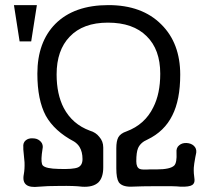

<svg xmlns="http://www.w3.org/2000/svg" viewBox="-20 -738 866 760"><path d="M409.2 -717.8Q273.4 -717.8 199.2 -643.6Q127.9 -571.3 127.9 -446.3Q127.9 -342.8 161.1 -280.3Q195.3 -218.8 273.4 -177.7Q287.1 -168.9 294.9 -156.2Q306.6 -136.7 306.6 -108.4Q306.6 -83 288.1 -75.2Q269.5 -67.4 212.9 -69.3Q161.1 -70.3 149.4 -83Q141.6 -91.8 145.5 -127.9L149.4 -156.2Q149.4 -171.9 136.7 -181.6Q126 -190.4 109.4 -190.4Q92.8 -191.4 82 -182.6Q70.3 -172.9 72.3 -155.3V-146.5Q76.2 -111.3 77.1 -95.7Q78.1 -68.4 74.2 -47.9Q68.4 -17.6 85 -5.9Q99.6 4.9 133.8 1Q166 -2 214.8 -2Q275.4 -2.9 304.7 1Q348.6 3.9 370.1 -16.6Q388.7 -36.1 388.7 -75.2V-154.3Q388.7 -178.7 373 -196.3Q359.4 -213.9 335.9 -220.7Q266.6 -246.1 232.4 -310.5Q204.1 -365.2 204.1 -443.4Q204.1 -539.1 255.9 -592.8Q308.6 -648.4 407.2 -648.4Q506.8 -648.4 560.5 -594.7Q614.3 -542 614.3 -446.3Q614.3 -367.2 586.9 -313.5Q553.7 -245.1 480.5 -217.8Q457 -210 448.2 -194.3Q440.4 -179.7 440.4 -151.4V-71.3Q440.4 -32.2 450.2 -16.6Q462.9 1 497.1 1Q544.9 -1 593.8 -1Q669.9 -2 695.3 1Q729.5 2 741.2 -5.9Q751 -12.7 750 -27.3Q746.1 -52.7 747.1 -74.2Q748 -87.9 752.9 -114.3L756.8 -133.8Q758.8 -150.4 747.1 -161.1Q736.3 -170.9 718.8 -171.9Q701.2 -172.9 689.5 -163.1Q676.8 -153.3 678.7 -133.8Q680.7 -94.7 669.9 -83Q654.3 -67.4 599.6 -67.4H572.3Q542 -65.4 533.2 -69.3Q519.5 -75.2 519.5 -99.6Q519.5 -134.8 526.4 -151.4Q536.1 -173.8 563.5 -185.5Q630.9 -217.8 662.1 -281.2Q693.4 -342.8 693.4 -442.4Q693.4 -567.4 618.2 -641.6Q542 -717.8 409.2 -717.8ZM126 -717.8H35.2L57.6 -574.2H103.5Z"/></svg>

Font: Gungsuh
Style: Regular
Weight: 400
Version: Version 2.21